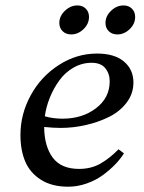

<svg xmlns="http://www.w3.org/2000/svg" viewBox="-20 -689 535 711"><path d="M418.9 -136.2 439 -121.1Q426.3 -100.6 406.2 -79.8Q386.2 -59.1 360.1 -40Q334 -21 300.3 -9.3Q266.6 2.4 232.4 2.4Q172.4 2.4 131.8 -23.2Q91.3 -48.8 73.5 -90.8Q55.7 -132.8 55.7 -189Q55.7 -266.6 93.8 -336.2Q131.8 -405.8 197.8 -448.2Q263.7 -490.7 339.4 -490.7Q403.8 -490.7 439 -461.2Q474.1 -431.6 474.1 -383.3Q474.1 -342.3 449 -309.1Q423.8 -275.9 383.8 -256.1Q343.8 -236.3 297.4 -225.8Q251 -215.3 204.6 -215.3Q177.7 -215.3 143.6 -218.8Q144 -147.9 175 -105.7Q206.1 -63.5 272.9 -63.5Q317.9 -63.5 352.5 -83.5Q387.2 -103.5 418.9 -136.2ZM319.3 -456.5Q283.7 -456.5 252.4 -438.7Q221.2 -420.9 200 -391.6Q178.7 -362.3 164.8 -328.1Q150.9 -293.9 146 -258.3Q176.8 -249.5 211.4 -249.5Q284.7 -249.5 335.4 -288.1Q386.2 -326.7 386.2 -387.7Q386.2 -416.5 369.9 -436.5Q353.5 -456.5 319.3 -456.5ZM266.6 -668.9Q285.6 -668.9 297.6 -657Q309.6 -645 309.6 -626.5Q309.6 -600.6 289.3 -581.1Q269 -561.5 243.7 -561.5Q224.1 -561.5 211.9 -573.5Q199.7 -585.4 199.7 -604Q199.7 -629.4 220.5 -649.2Q241.2 -668.9 266.6 -668.9ZM437.5 -668.9Q456.5 -668.9 468.5 -657Q480.5 -645 480.5 -626.5Q480.5 -600.6 460.2 -581.1Q439.9 -561.5 414.6 -561.5Q395 -561.5 382.8 -573.5Q370.6 -585.4 370.6 -604Q370.6 -629.4 391.4 -649.2Q412.1 -668.9 437.5 -668.9Z"/></svg>

Font: Flanker
Style: Italic
Weight: 400
Italic angle: -12°
Designer: Flanker
Version: Version 2.027